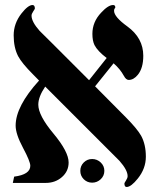

<svg xmlns="http://www.w3.org/2000/svg" viewBox="-20 -725 636 761"><path d="M558.1 -104Q558.1 -57.1 526.4 -17.6Q499.5 16.1 481.9 16.1Q473.1 16.1 473.1 2Q473.1 0 479.5 -9.8Q485.8 -19.5 485.8 -26.9Q485.8 -50.8 453.6 -87.4Q452.6 -88.4 403.8 -137.2L159.2 -381.8Q131.8 -341.3 131.8 -310.1Q131.8 -267.6 191.9 -195.6Q252 -123.5 252 -81.1Q252 -46.4 225.6 -23.2Q199.2 0 161.1 0H30.8L36.1 -24.9Q100.1 -33.2 100.1 -67.9Q100.1 -85 71 -139.4Q42 -193.8 42 -227.1Q42 -303.7 134.8 -405.8L110.8 -430.2Q66.9 -474.1 51.8 -502.4Q34.2 -536.6 34.2 -585Q34.2 -631.8 64.9 -671.4Q91.3 -705.1 108.9 -705.1Q118.2 -705.1 118.2 -690.9Q118.2 -689.5 111.6 -679.7Q105 -669.9 105 -663.1Q105 -638.7 137.2 -602.5Q162.1 -577.6 187 -553.2L333 -407.2L402.8 -495.1Q366.7 -522.5 354.5 -546.4Q346.2 -563.5 346.2 -590.8Q346.2 -638.2 380.9 -674.8Q408.7 -705.1 428.2 -705.1Q437 -705.1 437 -695.8Q437 -693.8 434.6 -691.4Q432.1 -689 432.1 -682.1Q432.1 -658.2 484.9 -620.1Q547.9 -574.2 547.9 -503.9Q547.9 -455.1 526.4 -428.7Q509.8 -408.2 490.2 -408.2Q479.5 -408.2 470.7 -424.8Q456.1 -451.7 430.2 -474.1L356.9 -382.8L480 -258.8Q523.9 -214.4 539.6 -186.5Q558.1 -152.3 558.1 -104ZM393.6 -47.9Q393.6 -28.3 379.2 -14.6Q364.7 -1 345.2 -1Q325.7 -1 312 -14.6Q298.3 -28.3 298.3 -47.9Q298.3 -67.4 312 -81.1Q325.7 -94.7 345.2 -94.7Q364.7 -94.7 379.2 -81.1Q393.6 -67.4 393.6 -47.9Z"/></svg>

Font: Ezra SIL SR
Style: Regular
Weight: 400
Designer: Development by SIL's NRSI team. OpenType tables by Ralph Hancock ( hancock@dircon.co.uk ).
Foundry: Development by SIL's NRSI team.
Version: Version 2.51; 2007